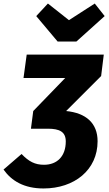

<svg xmlns="http://www.w3.org/2000/svg" viewBox="-90 -842 618 1086"><path d="M342 -607 502 -751 446 -822 300 -728 181 -822 115 -751 236 -607ZM43 -401H279L98 -214L85 -114H181C246 -114 282 -97 282 -42C282 41 234 90 159 90C108 90 73 72 32 29L-70 117C-25 181 46 224 156 224C331 224 462 119 462 -43C462 -146 396 -203 284 -214L482 -412L497 -533H61Z"/></svg>

Font: Fira Sans ExtraBold
Style: Italic
Weight: 800
Italic angle: -8°
Designer: bBox Type GmbH & Carrois Corporate GbR & Edenspiekermann AG
Foundry: bBox Type GmbH & Carrois Corporate GbR & Edenspiekermann AG
Version: Version 4.301;PS 004.301;hotconv 1.0.88;makeotf.lib2.5.64775